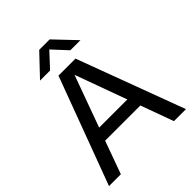

<svg xmlns="http://www.w3.org/2000/svg" viewBox="-255 -1098 1248 1248"><g transform="rotate(-45 369.0 -473.5)"><path d="M15 0 290.5 -740H447L722.5 0H612L529.5 -226.5H206L124 0ZM238.5 -314H497.5L368 -670ZM183 -802 320.5 -947H416.5L554.5 -802H461.5L368.5 -902.5L275.5 -802Z"/></g></svg>

Font: Encode Sans SmExp Md
Style: Regular
Weight: 500
Width: 6
Designer: Multiple Designers
Foundry: Impallari Type
Version: Version 3.002; ttfautohint (v1.8.3) -l 8 -r 50 -G 200 -x 14 